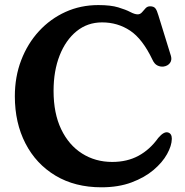

<svg xmlns="http://www.w3.org/2000/svg" viewBox="-20 -738 748 776"><path d="M674.5 -177Q674 -149 655.2 -115.2Q636.5 -81.5 600.5 -51Q564.5 -20.5 511.8 -0.8Q459 19 390 19Q283 19 204.2 -28.2Q125.5 -75.5 82.8 -158.5Q40 -241.5 40 -349Q40 -428 65.8 -495Q91.5 -562 137.5 -612Q183.5 -662 244.8 -689.8Q306 -717.5 377.5 -717.5Q427.5 -717.5 458 -708.2Q488.5 -699 506.5 -689.5Q524.5 -680 536.5 -680Q546.5 -680 553.8 -688.2Q561 -696.5 568.2 -704.5Q575.5 -712.5 586.5 -712.5Q601.5 -712.5 608 -704.2Q614.5 -696 620 -676.5L671 -511.5Q675.5 -495 666.8 -483.2Q658 -471.5 641 -469Q628 -467.5 616 -473.5Q604 -479.5 596.5 -496Q556 -581 505.8 -614.2Q455.5 -647.5 392.5 -647.5Q333.5 -647.5 289.5 -611.8Q245.5 -576 221 -513.8Q196.5 -451.5 196.5 -370.5Q196.5 -280 227.2 -215.8Q258 -151.5 311.8 -117.5Q365.5 -83.5 433.5 -83.5Q494 -83.5 540 -108.5Q586 -133.5 619.5 -180.5Q643 -208 659.5 -202.5Q674.5 -198 674.5 -177Z"/></svg>

Font: Fraunces 9pt S100 SemiBold
Style: Regular
Weight: 600
Version: Version 1.000; ttfautohint (v1.8.3)